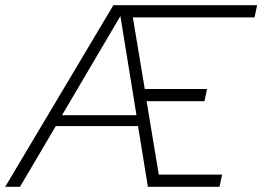

<svg xmlns="http://www.w3.org/2000/svg" viewBox="-60 -720 1011 740"><path d="M-40 0 377 -700H931L921 -653H452L498 -377H738L728 -330H505L552 -47H796L786 0H510L472 -234H155L17 0ZM179 -276H466L404 -658Z"/></svg>

Font: Red Hat Text
Style: Italic
Weight: 300
Italic angle: -12°
Designer: Pentagram, MCKL
Foundry: Pentagram, MCKL
Version: Version 1.023